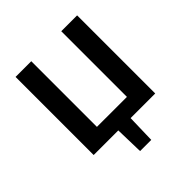

<svg xmlns="http://www.w3.org/2000/svg" viewBox="-189 -664 937 937"><g transform="rotate(-45 279.5 -196.0)"><path d="M492.2 0Q492.2 -134.8 492.2 -539.1Q464.8 -539.1 382.8 -539.1Q382.8 -425.8 382.8 -85.9Q331.1 -85.9 175.8 -85.9Q175.8 -199.2 175.8 -539.1Q148.4 -539.1 67.4 -539.1Q67.4 -404.3 67.4 0Q109.4 0 237.3 0Q238.3 36.1 241.2 146.5Q259.8 146.5 318.4 146.5Q319.3 109.4 322.3 0Q364.3 0 492.2 0Z"/></g></svg>

Font: DaxlinePro-Medium
Style: Medium
Weight: 400
Designer: Hans Reichel
Version: Version 7.502; 2006